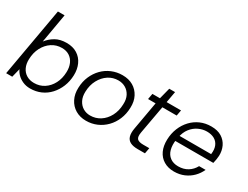

<svg xmlns="http://www.w3.org/2000/svg" viewBox="-69 -1226 2247 1743"><g transform="rotate(30 1054.5 -354.0)"><path d="M282 12Q240 12 205 -3.5Q170 -19 146.5 -43Q123 -67 113 -92L90 0H26L153 -720H223L170 -415Q202 -457 249.5 -485Q297 -513 366 -513Q432 -513 478 -484Q524 -455 547 -404.5Q570 -354 568 -291Q566 -226 543.5 -171Q521 -116 483 -74.5Q445 -33 394 -10.5Q343 12 282 12ZM289 -49Q347 -49 393 -79Q439 -109 466.5 -161.5Q494 -214 496 -282Q498 -332 481 -370.5Q464 -409 431 -430.5Q398 -452 352 -452Q293 -452 246.5 -421Q200 -390 172 -336.5Q144 -283 142 -215Q140 -165 157.5 -127.5Q175 -90 209 -69.5Q243 -49 289 -49Z M868 12Q805 12 757 -16.5Q709 -45 683 -96.5Q657 -148 660 -214Q662 -279 685.5 -333.5Q709 -388 748.5 -428.5Q788 -469 840.5 -491Q893 -513 952 -513Q1017 -513 1064 -485.5Q1111 -458 1137 -408Q1163 -358 1160 -291Q1158 -226 1135 -170.5Q1112 -115 1072 -74Q1032 -33 980 -10.5Q928 12 868 12ZM877 -48Q935 -48 982 -78.5Q1029 -109 1057.5 -163Q1086 -217 1088 -286Q1091 -340 1071.5 -377Q1052 -414 1018.5 -433.5Q985 -453 943 -453Q886 -453 839.5 -422.5Q793 -392 764 -338Q735 -284 733 -215Q731 -162 750.5 -124.5Q770 -87 803 -67.5Q836 -48 877 -48Z M1405 0Q1355 0 1325.5 -15.5Q1296 -31 1286.5 -64Q1277 -97 1286 -147L1338 -441H1259L1270 -501H1349L1379 -618H1440L1419 -501H1570L1559 -441H1409L1356 -147Q1347 -97 1364 -78.5Q1381 -60 1428 -60H1492L1481 0Z M1790 12Q1728 12 1682.5 -15.5Q1637 -43 1614 -92.5Q1591 -142 1593 -209Q1595 -274 1617.5 -329.5Q1640 -385 1679 -426.5Q1718 -468 1769.5 -490.5Q1821 -513 1882 -513Q1949 -513 1992 -486Q2035 -459 2056 -414.5Q2077 -370 2075 -316Q2074 -299 2070.5 -276Q2067 -253 2062 -235H1648L1658 -294H2005Q2012 -346 1997 -381.5Q1982 -417 1949.5 -435Q1917 -453 1871 -453Q1827 -453 1784.5 -433Q1742 -413 1711.5 -373.5Q1681 -334 1670 -275L1665 -249Q1656 -189 1668.5 -143.5Q1681 -98 1715 -73Q1749 -48 1800 -48Q1857 -48 1899 -74Q1941 -100 1965 -145H2033Q2013 -100 1978 -64.5Q1943 -29 1895.5 -8.5Q1848 12 1790 12Z"/></g></svg>

Font: DM Sans 17pt Light
Style: Italic
Weight: 300
Italic angle: -10°
Version: Version 4.004;gftools[0.9.30]